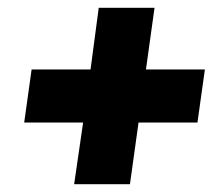

<svg xmlns="http://www.w3.org/2000/svg" viewBox="-20 -578 568 492"><path d="M354 -400H505L486 -264H335L313 -106H170L193 -264H42L61 -400H212L233 -558H376Z"/></svg>

Font: Trujillo ExtraBold
Style: Italic
Weight: 800
Italic angle: -8°
Designer: Fira Sans original fonts by bBox Type GmbH, Carrois Corporate GbR, & Edenspiekermann AG / Changes by Cristiano Sobral
Foundry: Fira Sans original fonts by bBox Type GmbH, Carrois Corporate GbR, & Edenspiekermann AG / Changes by Cristiano Sobral
Version: Version 4.301;July 28, 2020;FontCreator 13.0.0.2655 64-bit